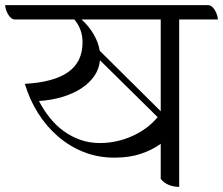

<svg xmlns="http://www.w3.org/2000/svg" viewBox="-59 -722 870 749"><path d="M640 -646V7Q620 7 601 0Q582 -7 568 -24V-161Q535 -137 490.5 -122Q446 -107 387 -107Q323 -107 267.5 -129Q212 -151 167 -190Q122 -229 89 -281.5Q56 -334 38 -395Q150 -401 206.5 -440.5Q263 -480 263 -557Q263 -608 231 -646H0Q-9 -646 -16 -652Q-23 -658 -28 -667Q-33 -676 -36 -685.5Q-39 -695 -39 -702H752Q761 -702 768 -696Q775 -690 780 -681Q785 -672 788 -662.5Q791 -653 791 -646ZM330 -164Q396 -164 456.5 -191Q517 -218 556 -265L331 -487Q328 -453 308.5 -425Q289 -397 257 -376.5Q225 -356 183 -343.5Q141 -331 93 -328Q111 -293 135 -263Q159 -233 189 -211Q219 -189 254.5 -176.5Q290 -164 330 -164ZM259 -646Q288 -620 306.5 -588Q325 -556 330 -524L568 -288V-646Z"/></svg>

Font: Gotu
Style: Regular
Weight: 400
Designer: Sarang Kulkarni & Kailash Malviya
Foundry: Ek Type
Version: Version 2.320;hotconv 1.0.109;makeotfexe 2.5.65596; ttfautoh